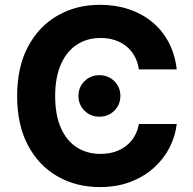

<svg xmlns="http://www.w3.org/2000/svg" viewBox="-20 -757 792 787"><path d="M389.1 9.8Q292.2 9.8 215.5 -34.2Q138.8 -78.1 94.5 -161.6Q50.2 -245 50.2 -363.3Q50.2 -482.3 94.9 -566Q139.6 -649.7 216.5 -693.5Q293.4 -737.3 389.1 -737.3Q452.2 -737.3 506.5 -719.6Q560.8 -701.9 602.7 -667.8Q644.5 -633.8 670.8 -584.6Q697.1 -535.4 704.5 -472.5H549.2Q544.9 -502.6 531.8 -526.5Q518.7 -550.3 498.1 -567Q477.5 -583.7 450.9 -592.5Q424.3 -601.4 392.6 -601.4Q336.6 -601.4 294.5 -573.5Q252.3 -545.6 229.2 -492.4Q206.1 -439.3 206.1 -363.3Q206.1 -285.7 229.5 -232.8Q252.9 -179.9 294.8 -153Q336.6 -126.2 392 -126.2Q422.9 -126.2 449 -134.3Q475.2 -142.4 495.9 -158.2Q516.6 -174 530.3 -196.7Q544 -219.3 549.2 -248.6H704.5Q698.5 -198.3 674.8 -151.9Q651 -105.5 610.6 -69.1Q570.2 -32.7 514.6 -11.5Q459 9.8 389.1 9.8ZM387.5 -278.7Q351.2 -278.7 326.4 -303.2Q301.6 -327.7 301.6 -363.8Q301.6 -399.8 326.4 -424.3Q351.2 -448.8 387.5 -448.8Q423.8 -448.8 448.6 -424.3Q473.4 -399.8 473.4 -363.8Q473.4 -327.7 448.6 -303.2Q423.8 -278.7 387.5 -278.7Z"/></svg>

Font: GitLab Sans
Style: Regular
Weight: 400
Designer: Rasmus Andersson
Foundry: Modifications by GitLab B.V., manufactured by rsms
Version: Version 4.000;git-c8fb6b7